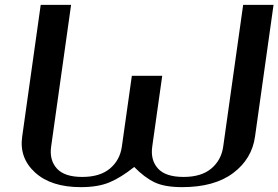

<svg xmlns="http://www.w3.org/2000/svg" viewBox="-20 -770 1145 790"><path d="M1105.5 -750Q1105.5 -750 1029.3 -208Q1016.6 -116.2 939.5 -58.1Q862.3 0 729.5 0Q657.2 0 615.7 -20Q574.2 -40 532.2 -83Q478.5 -40 431.2 -20Q383.8 0 312.5 0Q190.4 0 124.5 -60.1Q58.6 -120.1 71.3 -208L147.5 -750H272.5L190.4 -167Q182.6 -111.3 213.9 -76.7Q245.1 -42 318.4 -42Q391.6 -42 432.6 -76.7Q473.6 -111.3 481.4 -167L522.5 -458H647.5L606.4 -167Q598.6 -111.3 629.9 -76.7Q661.1 -42 735.4 -42Q808.6 -42 849.6 -76.7Q890.6 -111.3 898.4 -167L980.5 -750Z"/></svg>

Font: okolaks
Style: BoldItalic
Weight: 600
Width: 8
Italic angle: -8°
Version: Version 000.6.0